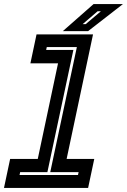

<svg xmlns="http://www.w3.org/2000/svg" viewBox="-54 -918 621 938"><path d="M-34.5 0 -4.5 -141.5H130.5L229.5 -608.5H94.5L124.5 -750H400.5L271.5 -141.5H406.5L376.5 0ZM41.5 -63H327L330 -77H191.5L321.5 -688H174.5L171.5 -674H304.5L177.5 -77H44.5ZM253 -766 403 -898H546.5L376.5 -766ZM349.5 -800H364.5L439 -863H423Z"/></svg>

Font: Tourney Thin
Style: Bold Italic
Weight: 700
Italic angle: -12°
Version: Version 1.015